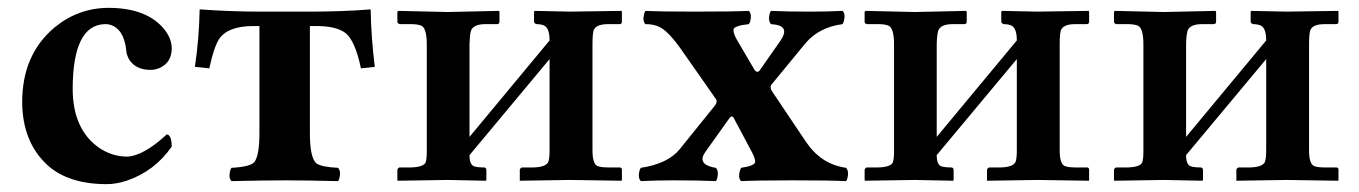

<svg xmlns="http://www.w3.org/2000/svg" viewBox="-20 -464 3496 494"><path d="M421.9 -86.9Q377.9 -23.4 305.7 1Q278.8 9.8 254.9 9.8Q156.2 9.8 102.1 -39.1Q100.1 -41 99.1 -42Q37.6 -101.1 37.1 -201.2Q37.1 -324.2 121.1 -394Q181.6 -443.4 258.8 -443.8Q359.4 -443.8 404.3 -386.7Q421.9 -363.3 421.9 -339.8Q421.9 -303.2 390.6 -289.1Q378.9 -284.2 367.2 -284.2Q327.1 -284.2 310.5 -314Q306.2 -322.8 305.2 -331.1Q299.8 -389.6 263.2 -400.4Q256.8 -402.3 250 -401.9Q167.5 -399.9 167 -235.8Q167 -133.8 231.9 -85.9Q266.1 -61.5 306.2 -61Q348.1 -62 409.2 -118.2Q421.4 -116.7 421.9 -86.9Z M647.5 -122.1V-397H632.3Q566.4 -397 543.9 -363.8Q529.8 -341.8 518.6 -288.1L481.4 -292Q492.2 -362.8 493.7 -439.9Q573.7 -434.1 649.4 -434.1H775.4Q863.3 -434.1 933.6 -439.9Q935.1 -366.2 944.3 -292Q943.4 -292 908.7 -288.1Q893.6 -359.4 869.1 -378.9Q845.2 -397 794.4 -397H777.3V-122.1Q777.3 -57.1 794.4 -43.5Q807.6 -34.2 849.6 -32.2Q857.9 -23.9 853 -4.4Q851.6 0 849.6 2Q763.2 0 717.8 0Q659.2 0 575.7 2Q567.4 -6.3 572.3 -25.4Q573.7 -29.8 575.7 -32.2Q623.5 -34.7 634.3 -46.9Q647.5 -63.5 647.5 -122.1Z M1131.3 -433.1 1263.2 -436 1265.1 -434.1V-408.2Q1265.1 -402.3 1259.3 -401.9H1229Q1196.8 -401.9 1191.4 -383.8Q1188.5 -373 1188 -350.1V-111.8L1394 -359.9Q1394 -391.6 1379.9 -398.4Q1371.6 -401.9 1360.4 -401.9Q1355 -403.8 1354 -407.2V-434.1L1356.4 -436Q1357.4 -436 1447.3 -434.1L1579.1 -436L1580.1 -434.1V-408.2Q1580.1 -402.3 1574.2 -401.9H1544.4Q1513.2 -401.9 1507.3 -385.7Q1504.4 -375.5 1504.4 -350.1V-77.1Q1504.4 -43.5 1516.6 -37.1Q1525.4 -33.2 1544.4 -33.2H1574.2Q1580.1 -33.2 1580.1 -26.9V-1L1579.1 1Q1578.1 1 1447.3 -1L1317.4 1V-1V-27.8Q1319.3 -32.2 1323.2 -33.2H1353Q1385.7 -34.2 1391.1 -48.3Q1394 -57.6 1394 -77.1V-312L1188 -64.9Q1188 -40.5 1199.7 -36.1Q1208.5 -33.2 1225.1 -33.2Q1231 -33.2 1231.4 -26.9V-1L1230 1Q1229 1 1131.3 -1L1003.4 1L1002.4 -1V-27.8Q1003.9 -31.7 1007.3 -33.2H1038.1Q1069.8 -34.2 1075.2 -46.4Q1078.1 -55.2 1078.1 -75.2V-349.1Q1078.1 -390.1 1064.9 -397.5Q1055.7 -401.9 1038.1 -401.9H1008.3Q1002.9 -403.8 1002.4 -407.2V-434.1L1005.4 -436Z M1794.9 -73.2Q1772.9 -42.5 1815.9 -33.2Q1818.8 -32.7 1821.8 -32.2Q1830.1 -23.9 1825.2 -4.4Q1823.7 0 1821.8 2Q1781.2 0 1711.9 0Q1668.5 0 1628.9 2Q1620.6 -6.3 1625.5 -25.4Q1627 -29.8 1628.9 -32.2Q1697.3 -42.5 1728 -79.1L1819.8 -192.9Q1826.2 -202.1 1822.8 -208L1733.9 -335Q1701.2 -381.8 1678.7 -393.6Q1662.1 -402.3 1640.6 -401.9Q1632.3 -410.2 1637.7 -429.7Q1639.2 -434.1 1640.6 -436Q1681.2 -434.1 1766.6 -434.1Q1865.7 -434.1 1906.7 -436Q1915 -427.7 1910.2 -408.7Q1908.7 -404.3 1906.7 -401.9Q1869.1 -397.9 1867.2 -388.2Q1866.2 -378.4 1877 -359.9L1921.4 -284.2Q1927.7 -275.4 1934.1 -282.2L1987.8 -358.9Q2011.2 -392.6 1979 -399.9Q1971.7 -401.4 1963.9 -401.9Q1955.6 -410.2 1960.4 -429.7Q1961.9 -434.1 1963.9 -436Q2004.4 -434.1 2064 -434.1Q2107.9 -434.1 2147.9 -436Q2156.2 -427.7 2150.9 -408.7Q2149.4 -404.3 2147.9 -401.9Q2087.4 -394 2052.7 -353L1963.9 -245.1Q1960.9 -238.3 1965.8 -230L2053.7 -99.1Q2091.8 -42.5 2153.8 -32.7Q2155.8 -32.2 2156.7 -32.2Q2165 -23.9 2160.2 -4.4Q2158.7 0 2156.7 2Q2116.2 0 2022.9 0Q1927.7 0 1886.7 2Q1878.4 -6.3 1883.8 -25.4Q1885.3 -29.8 1886.7 -32.2Q1920.4 -37.1 1922.9 -46.4Q1923.8 -55.2 1915 -71.8L1866.7 -162.6Q1862.3 -167 1856.9 -160.2Z M2333.5 -433.1 2465.3 -436 2467.3 -434.1V-408.2Q2467.3 -402.3 2461.4 -401.9H2431.2Q2398.9 -401.9 2393.6 -383.8Q2390.6 -373 2390.1 -350.1V-111.8L2596.2 -359.9Q2596.2 -391.6 2582 -398.4Q2573.7 -401.9 2562.5 -401.9Q2557.1 -403.8 2556.2 -407.2V-434.1L2558.6 -436Q2559.6 -436 2649.4 -434.1L2781.2 -436L2782.2 -434.1V-408.2Q2782.2 -402.3 2776.4 -401.9H2746.6Q2715.3 -401.9 2709.5 -385.7Q2706.5 -375.5 2706.5 -350.1V-77.1Q2706.5 -43.5 2718.8 -37.1Q2727.5 -33.2 2746.6 -33.2H2776.4Q2782.2 -33.2 2782.2 -26.9V-1L2781.2 1Q2780.3 1 2649.4 -1L2519.5 1V-1V-27.8Q2521.5 -32.2 2525.4 -33.2H2555.2Q2587.9 -34.2 2593.3 -48.3Q2596.2 -57.6 2596.2 -77.1V-312L2390.1 -64.9Q2390.1 -40.5 2401.9 -36.1Q2410.6 -33.2 2427.2 -33.2Q2433.1 -33.2 2433.6 -26.9V-1L2432.1 1Q2431.2 1 2333.5 -1L2205.6 1L2204.6 -1V-27.8Q2206.1 -31.7 2209.5 -33.2H2240.2Q2272 -34.2 2277.3 -46.4Q2280.3 -55.2 2280.3 -75.2V-349.1Q2280.3 -390.1 2267.1 -397.5Q2257.8 -401.9 2240.2 -401.9H2210.4Q2205.1 -403.8 2204.6 -407.2V-434.1L2207.5 -436Z M2975.1 -433.1 3106.9 -436 3108.9 -434.1V-408.2Q3108.9 -402.3 3103 -401.9H3072.8Q3040.5 -401.9 3035.2 -383.8Q3032.2 -373 3031.7 -350.1V-111.8L3237.8 -359.9Q3237.8 -391.6 3223.6 -398.4Q3215.3 -401.9 3204.1 -401.9Q3198.7 -403.8 3197.8 -407.2V-434.1L3200.2 -436Q3201.2 -436 3291 -434.1L3422.9 -436L3423.8 -434.1V-408.2Q3423.8 -402.3 3418 -401.9H3388.2Q3356.9 -401.9 3351.1 -385.7Q3348.1 -375.5 3348.1 -350.1V-77.1Q3348.1 -43.5 3360.4 -37.1Q3369.1 -33.2 3388.2 -33.2H3418Q3423.8 -33.2 3423.8 -26.9V-1L3422.9 1Q3421.9 1 3291 -1L3161.1 1V-1V-27.8Q3163.1 -32.2 3167 -33.2H3196.8Q3229.5 -34.2 3234.9 -48.3Q3237.8 -57.6 3237.8 -77.1V-312L3031.7 -64.9Q3031.7 -40.5 3043.5 -36.1Q3052.2 -33.2 3068.8 -33.2Q3074.7 -33.2 3075.2 -26.9V-1L3073.7 1Q3072.8 1 2975.1 -1L2847.2 1L2846.2 -1V-27.8Q2847.7 -31.7 2851.1 -33.2H2881.8Q2913.6 -34.2 2918.9 -46.4Q2921.9 -55.2 2921.9 -75.2V-349.1Q2921.9 -390.1 2908.7 -397.5Q2899.4 -401.9 2881.8 -401.9H2852.1Q2846.7 -403.8 2846.2 -407.2V-434.1L2849.1 -436Z"/></svg>

Font: Linux Libertine O
Style: Bold
Weight: 700
Designer: Philipp H. Poll
Foundry: Philipp H. Poll
Version: Version 5.0.0